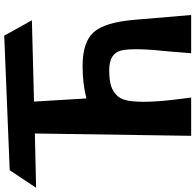

<svg xmlns="http://www.w3.org/2000/svg" viewBox="-221 -870 925 909"><g transform="rotate(-90 241.5 -415.5)"><path d="M625 27H444Q447 -9 452 -72Q471 -247 457 -304Q443 -361 364 -361Q316 -361 287.5 -351.5Q259 -342 240 -320Q221 -298 216.5 -251Q212 -204 216 -140.5Q220 -77 234 27H53L64 -713L-193 -707L-110 -832L527 -858L600 -727L215 -717L230 -469Q301 -487 384 -487Q496 -487 543 -435Q590 -383 602 -244Z"/></g></svg>

Font: OpenDyslexic
Style: Bold
Weight: 800
Designer: Abbie Gonzalez
Version: Version 0.920;hotconv 1.0.109;makeotfexe 2.5.65596